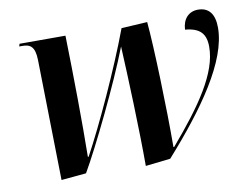

<svg xmlns="http://www.w3.org/2000/svg" viewBox="-65 -637 957 737"><g transform="rotate(-10 413.5 -268.0)"><path d="M447 10 544 -1C692 -167 812 -334 812 -465C812 -518 790 -546 748 -546C712 -546 688 -521 686 -479C744 -474 766 -449 766 -398C766 -296 685 -181 567 -43H564C565 -190 557 -437 548 -533L447 -527C392 -379 297 -173 237 -63H234C236 -199 234 -368 230 -536H51L48 -526H60C90 -526 109 -516 110 -462L119 7L216 -2C269 -93 380 -321 433 -458C439 -339 447 -134 447 10Z"/></g></svg>

Font: Noto Serif Display SemiBold
Style: Italic
Weight: 600
Italic angle: -12°
Designer: Monotype Design Team
Foundry: Monotype Imaging Inc.
Version: Version 2.009